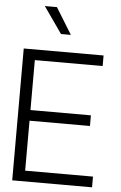

<svg xmlns="http://www.w3.org/2000/svg" viewBox="-64 -1044 687 1088"><g transform="rotate(5 279.5 -500.0)"><path d="M251 -850.1 146 -1000H214.8L307.1 -850.1ZM116.2 -689.9V-405.8H460V-345.2H116.2V-61H502V0H47.9V-750H502V-689.9Z"/></g></svg>

Font: Oakes Grotesk
Style: Light
Weight: 300
Designer: Samuel Oakes
Foundry: Samuel Oakes
Version: Version 1.0 | wf-rip DC20170320